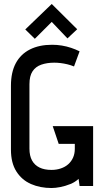

<svg xmlns="http://www.w3.org/2000/svg" viewBox="-20 -935 521 965"><path d="M368 -788 240 -915 107 -787 155 -740 240 -825 319 -742ZM352 -601 380 -677Q360 -687 337.5 -694.5Q315 -702 291 -706Q267 -710 242 -710Q177 -710 130.5 -686.5Q84 -663 59.5 -617.5Q35 -572 35 -504V-183Q35 -116 62.5 -73Q90 -30 136 -10Q182 10 239 10Q259 10 284 5Q309 0 333.5 -10Q358 -20 375 -36L380 0H448V-301H245L275 -212H356V-187Q356 -163 347.5 -143.5Q339 -124 323.5 -110Q308 -96 286 -88.5Q264 -81 239 -81Q203 -81 178.5 -93Q154 -105 141 -128.5Q128 -152 128 -188V-512Q128 -553 143.5 -576.5Q159 -600 187.5 -610Q216 -620 253 -620Q268 -620 284.5 -618Q301 -616 318 -612Q335 -608 352 -601Z"/></svg>

Font: Advent Pro SemiBold
Style: Regular
Weight: 600
Designer: VivaRado, Andreas Kalpakidis
Foundry: VivaRado, Andreas Kalpakidis
Version: Version 3.000